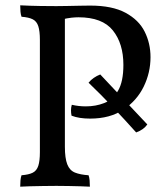

<svg xmlns="http://www.w3.org/2000/svg" viewBox="-20 -699 621 722"><path d="M56 3Q56 -10 57 -21Q58 -32 61 -40Q88 -42 103 -49.5Q118 -57 124 -75.5Q130 -94 130 -127V-549Q130 -582 124 -600.5Q118 -619 103 -626.5Q88 -634 61 -636Q58 -644 57 -655Q56 -666 56 -679Q95 -677 131.5 -676.5Q168 -676 192 -676Q206 -676 231.5 -676.5Q257 -677 281.5 -677.5Q306 -678 319 -678Q402 -678 452 -651Q502 -624 524 -580Q546 -536 546 -484Q546 -426 520.5 -373.5Q495 -321 444.5 -287Q394 -253 319 -253Q277 -253 249 -264Q247 -274 247 -284.5Q247 -295 250 -305Q263 -302 276 -300.5Q289 -299 303 -299Q340 -299 372 -311.5Q404 -324 424 -358Q444 -392 444 -455Q444 -535 404.5 -584.5Q365 -634 275 -634Q264 -634 249 -632.5Q234 -631 209 -625L224 -640V-147Q224 -104 233 -81Q242 -58 262 -50Q282 -42 313 -40Q316 -32 317 -21Q318 -10 318 3Q302 2 282 1.5Q262 1 239 0.5Q216 0 192 0Q168 0 141.5 0.5Q115 1 92 1.5Q69 2 56 3ZM492 -201Q449 -249 404.5 -296Q360 -343 313 -388Q321 -398 332.5 -406Q344 -414 357 -419L534 -231Q527 -221 516.5 -213.5Q506 -206 492 -201Z"/></svg>

Font: Vollkorn
Style: Regular
Weight: 400
Designer: Friedrich Althausen
Foundry: Friedrich Althausen
Version: Version 4.104